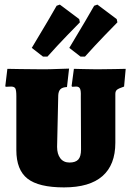

<svg xmlns="http://www.w3.org/2000/svg" viewBox="-20 -805 568 834"><path d="M51 -153V-387Q51 -413 46.5 -421Q42 -429 28 -429L5 -428L3 -431L12 -506Q26 -506 69 -505Q112 -504 166 -504Q197 -504 232 -505.5Q267 -507 280 -507L271 -427Q251 -426 242.5 -417.5Q234 -409 233 -391L228 -167Q228 -136 242 -117.5Q256 -99 282 -99Q308 -99 320 -112Q332 -125 332 -156L331 -387Q332 -411 327.5 -420Q323 -429 311 -429L294 -428L291 -431L301 -506Q312 -506 342.5 -505Q373 -504 401 -504Q443 -504 478.5 -505Q514 -506 526 -506L519 -429Q495 -421 488 -415Q481 -409 481 -397V-185Q481 -89 425 -40Q369 9 258 9Q148 9 99.5 -29Q51 -67 51 -153ZM186 -559H167L118 -597Q158 -663 187.5 -713.5Q217 -764 226 -780L240 -785L324 -722L327 -708Q314 -695 271 -650.5Q228 -606 186 -559ZM349 -559H330L281 -597Q321 -663 350.5 -713.5Q380 -764 389 -780L403 -785L487 -722L490 -708Q477 -695 434.5 -651Q392 -607 349 -559Z"/></svg>

Font: Alegreya SC Black
Style: Regular
Weight: 900
Designer: Juan Pablo del Peral
Foundry: Huerta Tipografica
Version: Version 2.007; ttfautohint (v1.6)